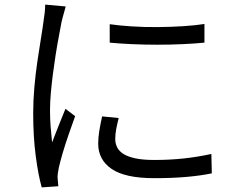

<svg xmlns="http://www.w3.org/2000/svg" viewBox="-20 -780 1040 833"><path d="M456 -675Q497 -669 551.5 -665.5Q606 -662 664.5 -662.5Q723 -663 776.5 -666.5Q830 -670 867 -676V-595Q827 -591 773.5 -588.5Q720 -586 662.5 -586Q605 -586 551 -588.5Q497 -591 456 -595ZM495 -268Q488 -241 484 -219Q480 -197 480 -176Q480 -159 487.5 -142.5Q495 -126 513.5 -113.5Q532 -101 565 -93.5Q598 -86 649 -86Q717 -86 777 -92.5Q837 -99 897 -112L899 -28Q852 -18 789.5 -12.5Q727 -7 649 -7Q523 -7 464.5 -47Q406 -87 406 -157Q406 -182 410.5 -210.5Q415 -239 423 -275ZM265 -752Q263 -744 259.5 -731.5Q256 -719 252.5 -706.5Q249 -694 247 -685Q242 -657 235 -620.5Q228 -584 221.5 -542.5Q215 -501 209.5 -458.5Q204 -416 200.5 -376Q197 -336 197 -302Q197 -265 199.5 -232Q202 -199 206 -162Q215 -185 225 -211Q235 -237 245.5 -262.5Q256 -288 264 -308L306 -276Q293 -240 278 -197Q263 -154 251.5 -114.5Q240 -75 235 -52Q233 -41 231 -28Q229 -15 230 -7Q231 1 231.5 10.5Q232 20 233 28L161 33Q146 -20 135 -103.5Q124 -187 124 -288Q124 -343 129 -400.5Q134 -458 142 -512.5Q150 -567 157.5 -612.5Q165 -658 169 -689Q172 -707 174 -725.5Q176 -744 176 -760Z"/></svg>

Font: Noto Sans HK
Style: Regular
Weight: 400
Designer: Ryoko NISHIZUKA 西塚涼子 (kana, bopomofo & ideographs); Paul D. Hunt (Latin, Greek & Cyrillic); Sandoll Communications 산돌커뮤니
Foundry: Adobe
Version: Version 2.004-H2;hotconv 1.0.118;makeotfexe 2.5.65603